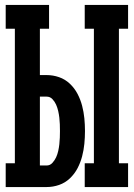

<svg xmlns="http://www.w3.org/2000/svg" viewBox="-20 -755 540 775"><path d="M322 0V-96H359V-639H322V-735H497V-639H460V-96H497V0ZM3 0V-96H40V-639H3V-735H178V-639H141V-452H168Q194 -452 218.5 -443.5Q243 -435 262 -417Q281 -399 293 -376Q305 -353 311.5 -328Q318 -303 320.5 -277.5Q323 -252 323 -226Q323 -200 320.5 -174.5Q318 -149 311.5 -124Q305 -99 293 -76Q281 -53 262 -35Q243 -17 218.5 -8.5Q194 0 168 0ZM141 -87H168Q182 -87 191.5 -97.5Q201 -108 206.5 -120Q212 -132 215 -145.5Q218 -159 219.5 -172.5Q221 -186 221.5 -199.5Q222 -213 222 -226Q222 -240 221.5 -253.5Q221 -267 219.5 -280Q218 -293 215 -306.5Q212 -320 206.5 -332.5Q201 -345 191.5 -355Q182 -365 168 -365H141Z"/></svg>

Font: Iosevka Gothic
Style: Bold
Weight: 700
Monospace: yes
Designer: Belleve Invis
Foundry: Belleve Invis
Version: Version 15.5.1; ttfautohint (v1.8.4)